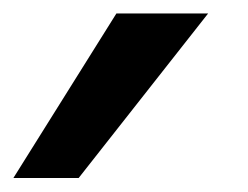

<svg xmlns="http://www.w3.org/2000/svg" viewBox="-217 -885 365 283"><path d="M89.8 -865.2 -101.1 -622.6H-197.3L-45.4 -865.2Z"/></svg>

Font: Mardoto Medium
Style: Italic
Weight: 500
Italic angle: -12°
Designer: Christian Robertson, Vahan Hovhannisyan
Foundry: Google
Version: Version 1.000